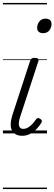

<svg xmlns="http://www.w3.org/2000/svg" viewBox="-20 -909 371 1308"><path d="M131 16Q82 16 62 -19.5Q42 -55 66 -130L185 -494Q190 -506 196 -510.5Q202 -515 216 -515Q233 -515 239 -509Q245 -503 241 -491L118 -115Q104 -72 110 -51.5Q116 -31 138 -31Q155 -31 171 -40.5Q187 -50 200.5 -64.5Q214 -79 224 -94Q228 -101 235 -104Q242 -107 253 -100Q264 -94 265 -86.5Q266 -79 261 -71Q248 -50 229 -30Q210 -10 185.5 3Q161 16 131 16ZM273 -683Q256 -683 244.5 -692Q233 -701 233 -719Q233 -743 248 -762.5Q263 -782 290 -782Q308 -782 319.5 -773Q331 -764 331 -745Q331 -722 316.5 -702.5Q302 -683 273 -683ZM0 369H300V379H0ZM0 -20H300V0H0ZM0 -505H300V-500H0ZM0 -889H300V-879H0Z"/></svg>

Font: Playwrite HR Guides
Style: Regular
Weight: 400
Designer: Veronika Burian, José Scaglione
Foundry: TypeTogether
Version: Version 1.003